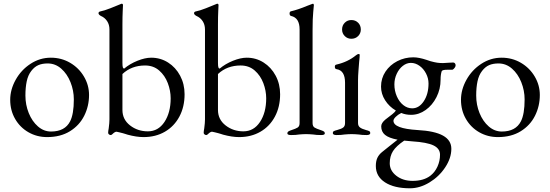

<svg xmlns="http://www.w3.org/2000/svg" viewBox="-20 -725 2965 1035"><path d="M35 -187Q35 -242 64.5 -295Q94 -348 144.5 -381Q195 -414 254 -414Q311 -414 358 -386.5Q405 -359 432.5 -312.5Q460 -266 460 -213Q460 -153 434 -101Q408 -49 357 -17.5Q306 14 234 14Q179 14 133.5 -12Q88 -38 61.5 -84Q35 -130 35 -187ZM358 -71Q378 -110 378 -189Q378 -237 360 -282Q342 -327 310 -355Q278 -383 237 -383Q208 -383 187 -374Q166 -365 149 -343Q131 -320 124 -286.5Q117 -253 117 -210Q117 -160 135 -115.5Q153 -71 184.5 -43.5Q216 -16 255 -16Q330 -16 358 -71Z M668 1Q662 -1 655.5 -3Q649 -5 642 -7Q633 -9 622 -12Q611 -15 608 -15Q599 -15 586 -2Q581 3 577 3Q572 3 567.5 -0.5Q563 -4 563 -9Q563 -18 566 -33Q570 -63 570 -81V-566Q570 -592 557.5 -611Q545 -630 524 -639Q511 -646 511 -654Q511 -662 523 -664Q540 -667 575 -680.5Q610 -694 628 -702Q634 -705 637 -705Q639 -705 641 -703Q643 -701 643 -698Q643 -695 641.5 -665.5Q640 -636 640 -593V-388Q640 -369 642 -362.5Q644 -356 649 -355Q680 -381 721 -397.5Q762 -414 795 -414Q845 -414 886 -388Q927 -362 951 -317Q975 -272 975 -217Q975 -149 947 -96.5Q919 -44 869 -15Q819 14 754 14Q716 14 668 1ZM900 -195Q900 -236 884.5 -277Q869 -318 838 -345Q807 -372 762 -372Q689 -372 640 -326V-132Q640 -81 681 -49Q722 -17 777 -17Q833 -17 866.5 -67.5Q900 -118 900 -195Z M1183 1Q1177 -1 1170.5 -3Q1164 -5 1157 -7Q1148 -9 1137 -12Q1126 -15 1123 -15Q1114 -15 1101 -2Q1096 3 1092 3Q1087 3 1082.5 -0.5Q1078 -4 1078 -9Q1078 -18 1081 -33Q1085 -63 1085 -81V-566Q1085 -592 1072.5 -611Q1060 -630 1039 -639Q1026 -646 1026 -654Q1026 -662 1038 -664Q1055 -667 1090 -680.5Q1125 -694 1143 -702Q1149 -705 1152 -705Q1154 -705 1156 -703Q1158 -701 1158 -698Q1158 -695 1156.5 -665.5Q1155 -636 1155 -593V-388Q1155 -369 1157 -362.5Q1159 -356 1164 -355Q1195 -381 1236 -397.5Q1277 -414 1310 -414Q1360 -414 1401 -388Q1442 -362 1466 -317Q1490 -272 1490 -217Q1490 -149 1462 -96.5Q1434 -44 1384 -15Q1334 14 1269 14Q1231 14 1183 1ZM1415 -195Q1415 -236 1399.5 -277Q1384 -318 1353 -345Q1322 -372 1277 -372Q1204 -372 1155 -326V-132Q1155 -81 1196 -49Q1237 -17 1292 -17Q1348 -17 1381.5 -67.5Q1415 -118 1415 -195Z M1529 -6Q1529 -13 1534.5 -16.5Q1540 -20 1552 -24Q1574 -31 1584.5 -37.5Q1595 -44 1595 -62V-566Q1595 -629 1549 -639Q1545 -640 1543 -643.5Q1541 -647 1541 -652Q1541 -662 1548 -664Q1587 -673 1637 -694L1661 -703Q1665 -705 1667 -705Q1669 -705 1670.5 -702.5Q1672 -700 1672 -698Q1672 -692 1668.5 -660Q1665 -628 1665 -562V-62Q1665 -44 1675.5 -37.5Q1686 -31 1708 -24Q1720 -20 1725.5 -16.5Q1731 -13 1731 -6Q1731 3 1711 3Q1685 3 1668 0Q1646 -2 1630 -2Q1614 -2 1592 0Q1576 3 1549 3Q1529 3 1529 -6Z M1774 0ZM1774 -8Q1774 -15 1779.5 -18Q1785 -21 1797 -24Q1820 -30 1830 -37.5Q1840 -45 1840 -62V-279Q1840 -345 1795 -352Q1785 -353 1785 -365Q1785 -376 1794 -377Q1855 -391 1899 -427Q1908 -434 1913 -434Q1919 -434 1919 -429Q1919 -418 1916 -391Q1915 -379 1912.5 -346.5Q1910 -314 1910 -294V-62Q1910 -46 1920.5 -38Q1931 -30 1953 -24Q1965 -21 1970.5 -18Q1976 -15 1976 -8Q1976 3 1956 3Q1931 3 1914 0Q1892 -2 1875 -2Q1859 -2 1837 0Q1821 3 1794 3Q1774 3 1774 -8ZM1824 -566Q1824 -588 1838.5 -602.5Q1853 -617 1874 -617Q1896 -617 1910.5 -602.5Q1925 -588 1925 -566Q1925 -545 1910.5 -530.5Q1896 -516 1874 -516Q1853 -516 1838.5 -530.5Q1824 -545 1824 -566Z M2436 -373Q2436 -364 2426 -354Q2421 -349 2418 -349H2391Q2364 -349 2361 -341Q2355 -323 2355 -295Q2355 -245 2333 -201.5Q2311 -158 2274.5 -132Q2238 -106 2196 -106Q2167 -106 2143 -116Q2125 -107 2113 -95Q2101 -83 2101 -74Q2101 -32 2231 -24Q2323 -19 2368 6Q2413 31 2413 77Q2413 127 2380 177Q2347 227 2295 258.5Q2243 290 2190 290Q2105 290 2055.5 258Q2006 226 2006 170Q2006 144 2014 126.5Q2022 109 2039 95L2079 63L2123 28Q2076 19 2055.5 2Q2035 -15 2035 -44Q2035 -62 2058 -81Q2082 -99 2095 -109.5Q2108 -120 2114 -129Q2078 -150 2056 -184.5Q2034 -219 2034 -258Q2034 -303 2058 -339Q2082 -375 2122 -395.5Q2162 -416 2208 -416Q2238 -416 2280 -402Q2287 -399 2301 -395Q2323 -389 2337 -387Q2351 -385 2368 -385Q2379 -385 2401 -387L2423 -388Q2428 -388 2432 -384Q2436 -380 2436 -373ZM2290 -275Q2290 -303 2276.5 -329Q2263 -355 2241 -370.5Q2219 -386 2195 -386Q2172 -386 2151.5 -370Q2131 -354 2118.5 -327Q2106 -300 2106 -270Q2106 -236 2119 -206Q2132 -176 2154 -158.5Q2176 -141 2202 -141Q2239 -141 2264.5 -179.5Q2290 -218 2290 -275ZM2202 37Q2173 35 2159 33Q2116 62 2098.5 89.5Q2081 117 2081 155Q2081 195 2116.5 222.5Q2152 250 2204 250Q2263 250 2299 223Q2324 204 2338 173.5Q2352 143 2352 109Q2352 76 2317 59Q2282 42 2202 37Z M2465 -187Q2465 -242 2494.5 -295Q2524 -348 2574.5 -381Q2625 -414 2684 -414Q2741 -414 2788 -386.5Q2835 -359 2862.5 -312.5Q2890 -266 2890 -213Q2890 -153 2864 -101Q2838 -49 2787 -17.5Q2736 14 2664 14Q2609 14 2563.5 -12Q2518 -38 2491.5 -84Q2465 -130 2465 -187ZM2788 -71Q2808 -110 2808 -189Q2808 -237 2790 -282Q2772 -327 2740 -355Q2708 -383 2667 -383Q2638 -383 2617 -374Q2596 -365 2579 -343Q2561 -320 2554 -286.5Q2547 -253 2547 -210Q2547 -160 2565 -115.5Q2583 -71 2614.5 -43.5Q2646 -16 2685 -16Q2760 -16 2788 -71Z"/></svg>

Font: EB Garamond
Style: Regular
Weight: 400
Designer: Georg Duffner and Octavio Pardo
Foundry: Georg Duffner
Version: Version 1.000; ttfautohint (v1.6)